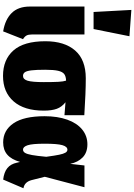

<svg xmlns="http://www.w3.org/2000/svg" viewBox="176 -1070 913 1306"><g transform="rotate(90 633.0 -416.5)"><path d="M214 -177Q214 -153 221 -140Q228 -127 246 -116L193 19Q113 6 68.5 -38.5Q24 -83 24 -163V-534H214ZM47 -853 226 -840 177 -596H61Z M763 -398 675 -405Q707 -380 719.5 -346Q732 -312 732 -257Q732 -124 669 -52Q606 20 496 20Q385 20 322.5 -51Q260 -122 260 -268Q260 -398 323 -470.5Q386 -543 512 -543Q609 -543 763 -533ZM538 -257Q538 -324 536 -357.5Q534 -391 528 -409Q499 -408 483.5 -396.5Q468 -385 461 -355Q454 -325 454 -267Q454 -206 458 -173.5Q462 -141 471 -128.5Q480 -116 496 -116Q519 -116 528.5 -147Q538 -178 538 -257Z M1094 -437 1105 -534H1253L1182 -264L1205 -173Q1218 -126 1260 -119L1201 19Q1151 13 1123 -9.5Q1095 -32 1086 -75L1081 -96Q1064 -37 1031.5 -9Q999 19 948 19Q866 19 818 -51.5Q770 -122 770 -263Q770 -351 793.5 -417Q817 -483 860.5 -518.5Q904 -554 961 -554Q1017 -554 1050 -522Q1083 -490 1094 -437ZM957 -263Q957 -179 967.5 -147.5Q978 -116 997 -116Q1011 -116 1019.5 -130Q1028 -144 1034 -177Q1040 -210 1046 -274Q1038 -333 1032 -362Q1026 -391 1018 -404.5Q1010 -418 998 -418Q977 -418 967 -384Q957 -350 957 -263Z"/></g></svg>

Font: Fira Sans Extra Condensed Black
Style: Regular
Weight: 900
Width: 1
Designer: Carrois Corporate & Edenspiekermann AG
Foundry: Carrois Corporate GbR & Edenspiekermann AG
Version: Version 4.203